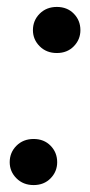

<svg xmlns="http://www.w3.org/2000/svg" viewBox="-20 -528 260 554"><path d="M77 6Q47 6 27.5 -13.5Q8 -33 8 -60Q8 -88 27.5 -107.5Q47 -127 77 -127Q107 -127 126 -107.5Q145 -88 145 -60Q145 -33 126 -13.5Q107 6 77 6ZM144 -375Q114 -375 94.5 -394.5Q75 -414 75 -441Q75 -469 94.5 -488.5Q114 -508 144 -508Q174 -508 193 -488.5Q212 -469 212 -441Q212 -414 193 -394.5Q174 -375 144 -375Z"/></svg>

Font: Ultramarine Medium
Style: Italic
Weight: 500
Italic angle: -10°
Designer: Colophon Foundry, Jonny Pinhorn
Foundry: Colophon Foundry
Version: Version 1.200; ttfautohint (v1.8.3)